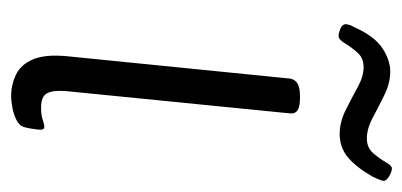

<svg xmlns="http://www.w3.org/2000/svg" viewBox="-214 -520 740 353"><g transform="rotate(90 156.5 -344.0)"><path d="M157 6Q136 6 117.5 -3Q99 -12 89.5 -34.5Q80 -57 84 -98L125 -507Q127 -517 135 -521Q143 -525 157 -525H161Q177 -525 183.5 -520.5Q190 -516 189 -507L148 -95Q146 -71 152 -60Q158 -49 178 -49Q192 -49 200.5 -52Q209 -55 214 -55Q216 -55 217.5 -53.5Q219 -52 219 -48Q219 -46 218.5 -41.5Q218 -37 217 -31Q216 -25 214 -17Q211 -9 201.5 -4Q192 1 179.5 3.5Q167 6 157 6ZM47 -596Q41 -596 33 -599.5Q25 -603 25 -609Q25 -611 26 -615Q27 -619 30 -624Q47 -662 69 -676.5Q91 -691 112 -691Q133 -691 154.5 -680.5Q176 -670 196.5 -659Q217 -648 235 -648Q252 -648 262 -659.5Q272 -671 278.5 -682.5Q285 -694 290 -694Q296 -694 304.5 -689Q313 -684 313 -679Q313 -677 311 -671.5Q309 -666 305 -658Q287 -627 269 -612.5Q251 -598 227 -598Q205 -598 183 -609Q161 -620 141 -631Q121 -642 104 -642Q87 -642 77 -630.5Q67 -619 60 -607.5Q53 -596 47 -596Z"/></g></svg>

Font: Asap Light
Style: Italic
Weight: 300
Italic angle: -6°
Designer: Pablo Cosgaya
Foundry: Omnibus-Type
Version: Version 3.001